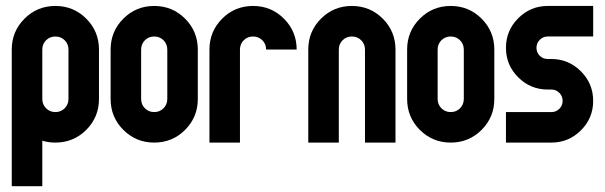

<svg xmlns="http://www.w3.org/2000/svg" viewBox="-20 -479 2032 645"><path d="M122.1 -312.5V-146.5Q122.1 -127.9 134.8 -115.2Q147.5 -102.5 166 -102.5Q184.6 -102.5 197.3 -115.2Q210 -127.9 210 -146.5V-312.5Q210 -331.1 197.3 -343.8Q184.6 -356.4 166 -356.4Q147.5 -356.4 134.8 -343.8Q122.1 -331.1 122.1 -312.5ZM312.5 -312.5V-146.5Q312.5 -85.4 269.8 -42.7Q227.1 0 166 0Q142.6 0 122.1 -6.3V146.5H19.5V-312.5Q19.5 -373.5 62.3 -416.3Q105 -459 166 -459Q227.1 -459 269.8 -416.3Q312.5 -373.5 312.5 -312.5Z M542 -312.5Q542 -331.1 529.3 -343.8Q516.6 -356.4 498 -356.4Q479.5 -356.4 466.8 -343.8Q454.1 -331.1 454.1 -312.5V-146.5Q454.1 -127.9 466.8 -115.2Q479.5 -102.5 498 -102.5Q516.6 -102.5 529.3 -115.2Q542 -127.9 542 -146.5ZM351.6 -312.5Q351.6 -373.5 394.3 -416.3Q437 -459 498 -459Q559.1 -459 601.8 -416.3Q644.5 -373.5 644.5 -312.5V-146.5Q644.5 -85.4 601.8 -42.7Q559.1 0 498 0Q437 0 394.3 -42.7Q351.6 -85.4 351.6 -146.5Z M786.1 -312.5V0H683.6V-312.5Q683.6 -373.5 726.3 -416.3Q769 -459 830.1 -459Q891.1 -459 933.8 -416.3Q976.6 -373.5 976.6 -312.5H874Q874 -331.1 861.3 -343.8Q848.6 -356.4 830.1 -356.4Q811.5 -356.4 798.8 -343.8Q786.1 -331.1 786.1 -312.5Z M1118.2 -312.5V0H1015.6V-312.5Q1015.6 -373.5 1058.3 -416.3Q1101.1 -459 1162.1 -459Q1223.1 -459 1265.9 -416.3Q1308.6 -373.5 1308.6 -312.5V0H1206.1V-312.5Q1206.1 -331.1 1193.4 -343.8Q1180.7 -356.4 1162.1 -356.4Q1143.6 -356.4 1130.9 -343.8Q1118.2 -331.1 1118.2 -312.5Z M1538.1 -312.5Q1538.1 -331.1 1525.4 -343.8Q1512.7 -356.4 1494.1 -356.4Q1475.6 -356.4 1462.9 -343.8Q1450.2 -331.1 1450.2 -312.5V-146.5Q1450.2 -127.9 1462.9 -115.2Q1475.6 -102.5 1494.1 -102.5Q1512.7 -102.5 1525.4 -115.2Q1538.1 -127.9 1538.1 -146.5ZM1347.7 -312.5Q1347.7 -373.5 1390.4 -416.3Q1433.1 -459 1494.1 -459Q1555.2 -459 1597.9 -416.3Q1640.6 -373.5 1640.6 -312.5V-146.5Q1640.6 -85.4 1597.9 -42.7Q1555.2 0 1494.1 0Q1433.1 0 1390.4 -42.7Q1347.7 -85.4 1347.7 -146.5Z M1832.5 0H1679.7V-102.5H1832.5Q1848.1 -102.5 1859.1 -113.5Q1870.1 -124.5 1870.1 -140.1Q1870.1 -155.8 1859.1 -167Q1848.1 -178.2 1832.5 -178.2H1819.8Q1762.2 -178.2 1720.9 -219.2Q1679.7 -260.3 1679.7 -318.4Q1679.7 -376.5 1720.9 -417.7Q1762.2 -459 1819.8 -459H1972.7V-356.4H1819.8Q1804.2 -356.4 1793.2 -345.2Q1782.2 -334 1782.2 -318.4Q1782.2 -302.7 1793.2 -291.7Q1804.2 -280.8 1819.8 -280.8H1832.5Q1890.1 -280.8 1931.4 -239.5Q1972.7 -198.2 1972.7 -140.1Q1972.7 -82 1931.4 -41Q1890.1 0 1832.5 0Z"/></svg>

Font: NAYAKA
Style: Regular
Weight: 400
Designer: R.S. Wihananto
Foundry: R.S. Wihananto
Version: Version 1.92